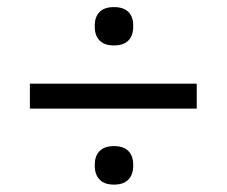

<svg xmlns="http://www.w3.org/2000/svg" viewBox="-20 -573 626 530"><path d="M62.5 -273.2V-342H523.1V-273.2ZM294.6 -63.4Q268.1 -63.4 254.9 -77.3Q241.6 -91.2 241.6 -115.3V-118.3Q241.6 -142.4 254.9 -156Q268.1 -169.7 294.6 -169.7Q321.2 -169.7 334.5 -156Q347.7 -142.4 347.7 -118.3V-115.3Q347.7 -91.2 334.5 -77.3Q321.2 -63.4 294.6 -63.4ZM294.6 -447.6Q268.1 -447.6 254.9 -461.3Q241.6 -474.9 241.6 -499V-502.5Q241.6 -526.6 254.9 -540Q268.1 -553.4 294.6 -553.4Q321.2 -553.4 334.5 -540Q347.7 -526.6 347.7 -502.5V-499Q347.7 -474.9 334.5 -461.3Q321.2 -447.6 294.6 -447.6Z"/></svg>

Font: Anek Gurmukhi Medium SemiExpanded
Style: Regular
Weight: 500
Width: 6
Version: Version 1.003